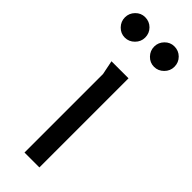

<svg xmlns="http://www.w3.org/2000/svg" viewBox="-253 -735 757 757"><g transform="rotate(45 125.0 -357.0)"><path d="M84 -438Q84 -439 81 -452.5Q78 -466 75.5 -480Q73 -494 72 -497H167V0H84ZM100 -657Q100 -634 83 -617Q66 -600 43 -600Q20 -600 3.5 -617Q-13 -634 -13 -657Q-13 -680 3.5 -697Q20 -714 43 -714Q67 -714 83.5 -697.5Q100 -681 100 -657ZM263 -657Q263 -634 246 -617Q229 -600 206 -600Q183 -600 166.5 -617Q150 -634 150 -657Q150 -680 166.5 -697Q183 -714 206 -714Q230 -714 246.5 -697.5Q263 -681 263 -657Z"/></g></svg>

Font: Rosario Light
Style: Regular
Weight: 300
Designer: Hector Gatti
Foundry: Omnibus Type
Version: Version 1.101; ttfautohint (v1.8.1.43-b0c9)